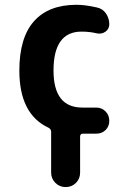

<svg xmlns="http://www.w3.org/2000/svg" viewBox="-20 -550 540 790"><path d="M315.4 -419.9Q200.2 -419.9 200.2 -259.8Q200.2 -106.4 320.3 -107.4H376Q398.4 -107.4 414.1 -91.8Q429.7 -76.2 429.7 -52.7Q429.7 -30.3 414.6 -15.1Q399.4 0 376 0H321.3Q310.5 0 309.6 10.7V160.2Q309.6 185.5 292.5 202.6Q275.4 219.7 250 219.7Q224.6 219.7 207.5 202.1Q190.4 184.6 190.4 160.2V-7.8Q190.4 -18.6 179.7 -24.4Q59.6 -80.1 59.6 -259.8Q59.6 -394.5 119.6 -462.4Q179.7 -530.3 294.9 -530.3Q330.1 -530.3 377.9 -519.5Q402.3 -514.6 416 -494.6Q429.7 -474.6 429.7 -450.2Q429.7 -430.7 413.6 -419.4Q397.5 -408.2 377 -413.1Q348.6 -419.9 315.4 -419.9Z"/></svg>

Font: Rounded-X Mgen+ 2m bold
Style: Bold
Weight: 700
Designer: [Source Han Sans]
Ryoko NISHIZUKA  (kana & ideographs); Paul D. Hunt (Latin, Greek & Cyrillic); Wenlong ZHANG  (bopomofo
Version: Version 1.059.20150602